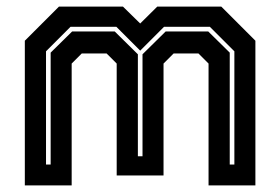

<svg xmlns="http://www.w3.org/2000/svg" viewBox="-20 -560 846 580"><path d="M55 0V-437L158 -540H351.5L403.5 -489L455 -540H648.5L751.5 -437V0H610V-368L579.5 -398.5H504.5L474 -368V-30H332.5V-368L302 -398.5H227L196.5 -368V0ZM119 -63H133V-401L198 -465H326.5L396.5 -396V-88H410.5V-396L480.5 -465H609L674 -401V-63H688V-405L614 -479H475.5L403.5 -407L331.5 -479H193L119 -405Z"/></svg>

Font: Tourney Thin
Style: Regular
Weight: 100
Designer: Tyler Finck
Foundry: Etcetera Type Co
Version: Version 1.015